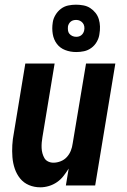

<svg xmlns="http://www.w3.org/2000/svg" viewBox="-20 -791 540 819"><path d="M152 8Q126 8 103.5 -1.5Q81 -11 66 -29.5Q51 -48 43 -71.5Q35 -95 33 -120.5Q31 -146 32.5 -172Q34 -198 39 -223L88 -520H213L161 -206Q159 -195 158 -183Q157 -171 157.5 -159.5Q158 -148 161 -137Q164 -126 169.5 -116.5Q175 -107 185.5 -102Q196 -97 208 -97Q223 -97 238.5 -103Q254 -109 265 -121Q276 -133 282 -148Q288 -163 290 -179L347 -520H472L386 0H261L273 -72Q263 -56 251 -40.5Q239 -25 223 -14Q207 -3 188.5 2.5Q170 8 152 8ZM305 -569Q280 -569 258 -577.5Q236 -586 222.5 -604Q209 -622 205 -646Q201 -670 205 -695Q207 -711 216.5 -727Q226 -743 240 -753.5Q254 -764 270.5 -767.5Q287 -771 304 -771Q320 -771 336 -768Q352 -765 365 -756.5Q378 -748 387.5 -736Q397 -724 401.5 -709Q406 -694 406.5 -678Q407 -662 404 -645Q402 -629 393 -613Q384 -597 369.5 -586.5Q355 -576 338.5 -572.5Q322 -569 305 -569ZM305 -634Q311 -634 316.5 -635.5Q322 -637 327 -641Q332 -645 335 -650.5Q338 -656 339 -661Q341 -670 339.5 -678.5Q338 -687 333 -693Q328 -699 321 -702.5Q314 -706 305 -706Q299 -706 293 -704.5Q287 -703 282 -699Q277 -695 274 -689.5Q271 -684 270 -679Q269 -670 270 -661.5Q271 -653 276 -647Q281 -641 288.5 -637.5Q296 -634 305 -634Z"/></svg>

Font: Iosevka Term Curly XBd Obl
Style: Regular
Weight: 800
Italic angle: -9°
Designer: Belleve Invis
Foundry: Belleve Invis
Version: Version 32.3.0